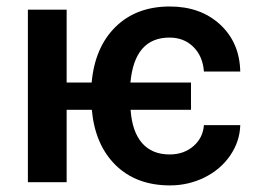

<svg xmlns="http://www.w3.org/2000/svg" viewBox="-20 -558 790 588"><path d="M184.1 -305.2H260.7Q270.5 -413.6 334 -475.8Q397.5 -538.1 500 -538.1Q594.2 -538.1 654.1 -482.9Q713.9 -427.7 715.8 -338.9H604.5Q601.1 -385.7 572.3 -414.3Q543.5 -442.9 499 -442.9Q392.1 -442.9 379.4 -305.2H564.9V-221.7H379.9Q384.8 -154.3 415.3 -119.6Q445.8 -85 499.5 -85Q543 -85 572.3 -110.4Q601.6 -135.7 604.5 -174.8H715.8Q714.4 -125 685.1 -82Q655.8 -39.1 606.4 -14.6Q557.1 9.8 500.5 9.8Q397.5 9.8 334.2 -52.2Q271 -114.3 261.2 -221.7H184.1V0H65.4V-528.3H184.1Z"/></svg>

Font: Roboto-o Medium
Style: Regular
Weight: 500
Designer: Google
Version: Version 2.134; 2016; ttfautohint (v1.6)